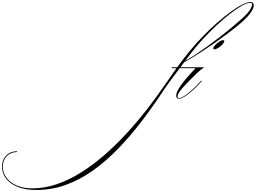

<svg xmlns="http://www.w3.org/2000/svg" viewBox="-1660 -970 2535 1903"><path d="M114 9Q103 9 94.5 0.5Q86 -8 86 -21Q86 -58 131.5 -122.5Q177 -187 278 -294H121Q60 -213 25.5 -166Q-9 -119 -23 -98Q-134 71 -249 222.5Q-364 374 -486 500.5Q-608 627 -738 719.5Q-868 812 -1008 862.5Q-1148 913 -1301 913Q-1405 913 -1481.5 883.5Q-1558 854 -1599 801.5Q-1640 749 -1640 680Q-1640 614 -1598.5 571.5Q-1557 529 -1492 529L-1490 537Q-1553 537 -1592.5 577Q-1632 617 -1632 680Q-1632 744 -1595 793Q-1558 842 -1492 869.5Q-1426 897 -1340 897Q-1218 897 -1097 855.5Q-976 814 -857 739.5Q-738 665 -624 565.5Q-510 466 -402.5 349Q-295 232 -197 105.5Q-99 -21 -12 -149Q15 -189 40.5 -225Q66 -261 89 -294H40L44 -303H96Q159 -390 217 -460Q280 -537 350 -609Q420 -681 490 -742.5Q560 -804 624 -851Q688 -898 740 -924Q792 -950 824 -950Q855 -950 855 -916Q855 -888 828 -849Q801 -810 753 -765Q722 -736 675 -698.5Q628 -661 572 -619.5Q516 -578 457.5 -537.5Q399 -497 343.5 -461Q288 -425 242 -397Q196 -369 166 -354Q144 -325 128 -303H365Q352 -296 334 -281.5Q316 -267 293 -246Q222 -177 179.5 -132Q137 -87 118.5 -60Q100 -33 100 -17Q100 3 116 3Q134 3 167 -18.5Q200 -40 241 -76.5Q282 -113 320 -156L332 -169H342L333 -159Q290 -110 247.5 -72Q205 -34 170 -12.5Q135 9 114 9ZM220 -426Q208 -410 197 -395.5Q186 -381 176 -367Q220 -391 276 -428Q332 -465 393 -509Q454 -553 515 -600Q576 -647 630 -692Q684 -737 726 -774.5Q768 -812 791 -838Q817 -867 828 -891Q839 -915 839 -925Q839 -942 820 -942Q789 -942 737 -913Q685 -884 619.5 -833Q554 -782 483.5 -716Q413 -650 345 -576Q277 -502 220 -426ZM464 -481Q454 -481 454 -490Q454 -500 464.5 -513.5Q475 -527 491 -540.5Q507 -554 523 -563Q539 -572 551 -572Q563 -572 563 -563Q563 -550 545.5 -530.5Q528 -511 504.5 -496Q481 -481 464 -481Z"/></svg>

Font: Ballet 16pt
Style: Regular
Weight: 400
Designer: Maximiliano R. Sproviero
Foundry: Omnibus-Type
Version: Version 1.100; ttfautohint (v1.8.3)